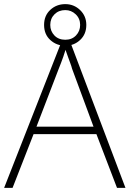

<svg xmlns="http://www.w3.org/2000/svg" viewBox="-20 -912 630 932"><path d="M548 0 448 -261H143L41 0H0L281 -716H318L589 0ZM330 -578Q327 -590 321.5 -604.5Q316 -619 310 -636Q304 -653 298 -670Q293 -654 287.5 -637.5Q282 -621 276 -606Q270 -591 265 -578L157 -297H434ZM297 -690Q255 -690 224.5 -717.5Q194 -745 194 -791Q194 -836 224 -864Q254 -892 297 -892Q339 -892 369 -863Q399 -834 399 -791Q399 -746 369 -718Q339 -690 297 -690ZM297 -719Q329 -719 349 -740Q369 -761 369 -791Q369 -822 347.5 -842.5Q326 -863 297 -863Q265 -863 244.5 -842.5Q224 -822 224 -791Q224 -761 244 -740Q264 -719 297 -719Z"/></svg>

Font: Noto Sans Khmer ExtraLight
Style: Regular
Weight: 250
Version: Version 2.003